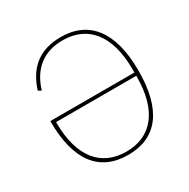

<svg xmlns="http://www.w3.org/2000/svg" viewBox="-162 -859 1005 1020"><g transform="rotate(-30 340.0 -349.0)"><path d="M70 -351H586V-370C586 -582 493 -690 340 -690C227 -690 147 -631 112 -514L93 -524C132 -649 215 -710 340 -710C512 -710 610 -590 610 -349C610 -108 515 12 340 12C165 12 70 -108 70 -349ZM340 -8C493 -8 586 -116 586 -328V-331H94V-328C94 -116 187 -8 340 -8Z"/></g></svg>

Font: Plexus Sans Thin
Style: Regular
Weight: 250
Version: Version 2.001;PS 002.001;hotconv 1.0.70;makeotf.lib2.5.58329